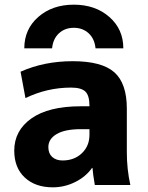

<svg xmlns="http://www.w3.org/2000/svg" viewBox="-20 -792 634 822"><path d="M508 -585H389Q385 -626 359.5 -649.5Q334 -673 296 -673Q258 -673 232.5 -649.5Q207 -626 203 -585H84Q84 -667 144 -719.5Q204 -772 296 -772Q388 -772 448 -719.5Q508 -667 508 -585ZM291 -530Q416 -530 469.5 -482.5Q523 -435 523 -327V-140Q523 -68 538 0H386Q378 -45 376 -73H374Q347 -35 301.5 -12.5Q256 10 206 10Q131 10 86 -32Q41 -74 41 -147Q41 -233 114.5 -285Q188 -337 326 -337H363V-339Q363 -383 345.5 -400Q328 -417 284 -417Q182 -417 89 -372L68 -485Q169 -530 291 -530ZM187 -162Q187 -135 203.5 -120Q220 -105 248 -105Q298 -105 330.5 -136Q363 -167 363 -215V-239H326Q258 -239 222.5 -218Q187 -197 187 -162Z"/></svg>

Font: Mplus 1p ExtraBold
Style: Regular
Weight: 800
Version: Version 1.061